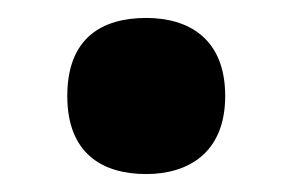

<svg xmlns="http://www.w3.org/2000/svg" viewBox="-20 -185 326 214"><path d="M143 9C189 9 231 -14 231 -78C231 -143 189 -165 143 -165C94 -165 55 -143 55 -78C55 -14 94 9 143 9Z"/></svg>

Font: Noto Serif Malayalam ExtraBold
Style: Regular
Weight: 800
Designer: Indian type Foundry, Jelle Bosma, Monotype Design Team
Foundry: Monotype Imaging Inc.
Version: Version 2.104